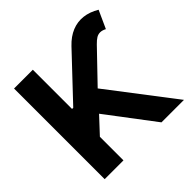

<svg xmlns="http://www.w3.org/2000/svg" viewBox="-179 -888 1059 1059"><g transform="rotate(-45 350.0 -358.5)"><path d="M59.9 -707H206.4V-401H215.7L449.8 -649Q486 -687 526.7 -703.7Q567.5 -720.3 610.4 -715.4Q653.3 -710.5 697 -684.5L649.7 -580.4Q631.3 -590.1 615.7 -590.5Q600.1 -590.8 586.1 -582.5Q572.2 -574.1 554.7 -556.1L386.5 -381.1L678.4 0H502.9L293.2 -277L206.4 -183.9V0H59.9Z"/></g></svg>

Font: WEMIX Pretendard Variable
Style: Regular
Weight: 400
Designer: Base glyphs from Inter by Rasmus Andersson; Hangeul glyphs from Noto Sans CJK(Source Han Sans) by Jang Soo-young and Kan
Foundry: Kil Hyung-jin
Version: Version 1.000;Glyphs 3.2 (3208)